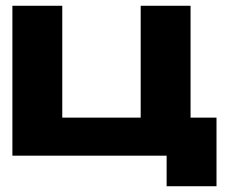

<svg xmlns="http://www.w3.org/2000/svg" viewBox="-20 -540 795 666"><path d="M196 -132H468V-520H641V-132H731V106H558V0H23V-520H196Z"/></svg>

Font: Non Bureau Extended
Style: Bold
Weight: 700
Width: 7
Designer: Jona Saucedo
Foundry: Non Foundry
Version: Version 1.000; ttfautohint (v1.8.4)